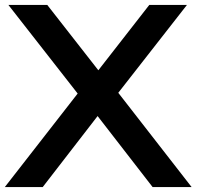

<svg xmlns="http://www.w3.org/2000/svg" viewBox="-28 -760 799 780"><path d="M-8.5 0 287.5 -380 6 -740H164L371.5 -474.5L578.5 -740H731.5L452.5 -383L750.5 0H592L368.5 -288.5L145.5 0Z"/></svg>

Font: Encode Sans Expanded SemiBold
Style: Regular
Weight: 600
Width: 7
Designer: Multiple Designers
Foundry: Impallari Type
Version: Version 3.000; ttfautohint (v1.8.3) -l 8 -r 50 -G 200 -x 14 